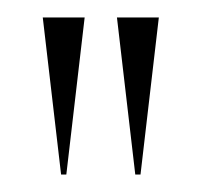

<svg xmlns="http://www.w3.org/2000/svg" viewBox="-20 -719 231 220"><path d="M29 -699H77L56 -519H50ZM114 -699H162L141 -519H135Z"/></svg>

Font: Moniqa Cond Display
Style: Regular
Weight: 400
Width: 3
Designer: Rajesh Rajput
Foundry: Rajesh Rajput
Version: Version 1.000